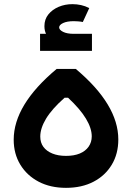

<svg xmlns="http://www.w3.org/2000/svg" viewBox="-20 -905 636 925"><path d="M253 -573H345Q550 -401 550 -233Q550 -164 518.5 -111.5Q487 -59 430.5 -29.5Q374 0 298 0Q223 0 166.5 -29.5Q110 -59 78 -111.5Q46 -164 46 -232Q46 -400 253 -573ZM291 -434Q230 -380 202 -333.5Q174 -287 174 -247Q174 -218 189 -197.5Q204 -177 232 -165.5Q260 -154 298 -154Q337 -154 364.5 -165.5Q392 -177 407 -198.5Q422 -220 422 -248Q422 -287 394 -333.5Q366 -380 308 -434ZM336 -683Q273 -683 233.5 -707.5Q194 -732 194 -779Q194 -812 213 -835.5Q232 -859 262.5 -872Q293 -885 329 -885Q350 -885 370.5 -880.5Q391 -876 410 -866L379 -799Q370 -801 357.5 -802Q345 -803 336 -803Q303 -803 284 -794Q265 -785 265 -773Q265 -761 284 -751.5Q303 -742 336 -742ZM173 -660V-742H423V-660Z"/></svg>

Font: Alexandria SemiBold
Style: Regular
Weight: 600
Designer: Mohamed Gaber
Foundry: Kief Type Foundry
Version: Version 5.100